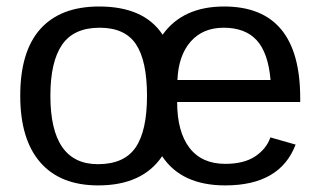

<svg xmlns="http://www.w3.org/2000/svg" viewBox="-20 -558 984 588"><path d="M522.5 -245.6Q522.5 -154.8 560.1 -105.5Q597.7 -56.2 669.9 -56.2Q727.1 -56.2 761.5 -79.1Q795.9 -102.1 808.1 -137.2L885.3 -115.2Q837.9 9.8 669.9 9.8Q535.6 9.8 476.6 -79.6Q416 9.8 280.8 9.8Q164.6 9.8 103.3 -60.8Q42 -131.3 42 -264.6Q42 -400.9 103.8 -469.5Q165.5 -538.1 283.7 -538.1Q420.9 -538.1 478 -451.7Q539.6 -538.1 666.5 -538.1Q899.4 -538.1 899.4 -257.3V-245.6ZM430.2 -264.6Q430.2 -371.6 396.5 -422.4Q362.8 -473.1 285.2 -473.1Q206.1 -473.1 170.2 -421.1Q134.3 -369.1 134.3 -264.6Q134.3 -55.2 279.8 -55.2Q359.9 -55.2 395 -106Q430.2 -156.7 430.2 -264.6ZM808.6 -313Q801.3 -396.5 766.1 -434.8Q731 -473.1 665 -473.1Q601.1 -473.1 563.7 -430.4Q526.4 -387.7 523.4 -313Z"/></svg>

Font: Liberation Sans
Style: Regular
Weight: 400
Designer: Steve Matteson
Foundry: Ascender Corporation
Version: Version 2.00.1